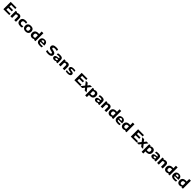

<svg xmlns="http://www.w3.org/2000/svg" viewBox="2281 -7140 13691 13691"><g transform="rotate(45 9127.0 -294.0)"><path d="M78 0V-740H666V-607.5H253V-444.5H613.5V-312H253V-132.5H671V0Z M787 0V-547H928.5L939.5 -493.5H947.5Q1021 -555.5 1132 -555.5Q1196.5 -555.5 1245.8 -531.2Q1295 -507 1323 -454.5Q1351 -402 1351 -317.5V0H1178V-309Q1178 -366 1153.2 -388.5Q1128.5 -411 1083.5 -411Q1050 -411 1016.8 -399Q983.5 -387 960 -362.5V0Z M1784 10.5Q1625.5 10.5 1541.5 -62Q1457.5 -134.5 1457.5 -272Q1457.5 -409.5 1544.5 -482.5Q1631.5 -555.5 1797.5 -555.5Q1880 -555.5 1945 -540V-407.5Q1910.5 -414 1879.8 -417.5Q1849 -421 1814.5 -421Q1720.5 -421 1677.2 -384.2Q1634 -347.5 1634 -272.5Q1634 -124.5 1802 -124.5Q1834.5 -124.5 1867 -129.2Q1899.5 -134 1945 -144.5V-12.5Q1912.5 -2 1871.2 4.2Q1830 10.5 1784 10.5Z M2315.5 10.5Q2224 10.5 2155.5 -22.2Q2087 -55 2049 -118.2Q2011 -181.5 2011 -273.5Q2011 -410.5 2091.8 -483Q2172.5 -555.5 2315.5 -555.5Q2459 -555.5 2539.5 -483.5Q2620 -411.5 2620 -273.5Q2620 -182.5 2582 -119Q2544 -55.5 2475.5 -22.5Q2407 10.5 2315.5 10.5ZM2315.5 -121.5Q2378.5 -121.5 2413.5 -157.2Q2448.5 -193 2448.5 -273Q2448.5 -354 2413.5 -388.8Q2378.5 -423.5 2315.5 -423.5Q2252.5 -423.5 2217.5 -388.8Q2182.5 -354 2182.5 -274Q2182.5 -193.5 2217.5 -157.5Q2252.5 -121.5 2315.5 -121.5Z M2973 9Q2901.5 9 2843 -19Q2784.5 -47 2749.5 -106.8Q2714.5 -166.5 2714.5 -262Q2714.5 -403.5 2800 -480.2Q2885.5 -557 3037.5 -557Q3063.5 -557 3089 -555Q3114.5 -553 3135.5 -550.5V-808H3308.5V0H3164L3155 -57H3146.5Q3115.5 -27 3071.8 -9Q3028 9 2973 9ZM3019.5 -128.5Q3050.5 -128.5 3081.2 -138.5Q3112 -148.5 3135.5 -172V-418.5Q3118 -422 3095.5 -424.5Q3073 -427 3049 -427Q2886 -427 2886 -273.5Q2886 -194.5 2922.5 -161.5Q2959 -128.5 3019.5 -128.5Z M3759.5 10.5Q3586.5 10.5 3503.5 -58Q3420.5 -126.5 3420.5 -272Q3420.5 -405 3494.8 -480.2Q3569 -555.5 3706.5 -555.5Q3838.5 -555.5 3907 -479.2Q3975.5 -403 3975.5 -266.5V-226H3591.5Q3594.5 -186 3613.5 -161Q3632.5 -136 3674 -124.5Q3715.5 -113 3786 -113Q3821 -113 3861.5 -117.5Q3902 -122 3941 -130V-8Q3891.5 2 3846.2 6.2Q3801 10.5 3759.5 10.5ZM3703.5 -450.5Q3649.5 -450.5 3621.2 -419.2Q3593 -388 3591 -320.5H3815Q3813.5 -387 3785.8 -418.8Q3758 -450.5 3703.5 -450.5Z M4590 9.5Q4523 9.5 4463.8 0.5Q4404.5 -8.5 4352.5 -24.5V-163.5Q4388 -151.5 4430.2 -143.5Q4472.5 -135.5 4514.5 -131.2Q4556.5 -127 4591.5 -127Q4675.5 -127 4708.2 -149.5Q4741 -172 4741 -212Q4741 -246.5 4716.5 -264.5Q4692 -282.5 4625 -295L4564 -307Q4441.5 -331 4388.2 -383.8Q4335 -436.5 4335 -522.5Q4335 -630.5 4419.8 -690Q4504.5 -749.5 4675 -749.5Q4733 -749.5 4784.2 -743Q4835.5 -736.5 4876 -725.5V-586Q4836 -598.5 4783.8 -605.8Q4731.5 -613 4679 -613Q4584 -613 4546.8 -590Q4509.5 -567 4509.5 -528.5Q4509.5 -496.5 4530.5 -478.8Q4551.5 -461 4610 -449L4671.5 -437Q4805.5 -411.5 4860.5 -358Q4915.5 -304.5 4915.5 -221Q4915.5 -113 4829 -51.8Q4742.5 9.5 4590 9.5Z M5208 10Q5108 10 5057 -35Q5006 -80 5006 -149.5Q5006 -225.5 5065.8 -268.8Q5125.5 -312 5258.5 -320.5L5368 -329Q5367 -387 5333.8 -409Q5300.5 -431 5223.5 -431Q5188.5 -431 5142.5 -425Q5096.5 -419 5055 -406.5V-529.5Q5101.5 -543 5154.8 -549.2Q5208 -555.5 5253 -555.5Q5351.5 -555.5 5414.5 -533Q5477.5 -510.5 5507.5 -457.2Q5537.5 -404 5537.5 -311.5V0H5394L5382.5 -51.5H5374Q5344.5 -20.5 5301 -5.2Q5257.5 10 5208 10ZM5177.5 -163.5Q5177.5 -136 5198 -119.5Q5218.5 -103 5261.5 -103Q5289 -103 5317 -111.2Q5345 -119.5 5368 -138V-236.5L5274 -229Q5221 -224.5 5199.2 -208Q5177.5 -191.5 5177.5 -163.5Z M5672 0V-547H5813.5L5824.5 -493.5H5832.5Q5906 -555.5 6017 -555.5Q6081.5 -555.5 6130.8 -531.2Q6180 -507 6208 -454.5Q6236 -402 6236 -317.5V0H6063V-309Q6063 -366 6038.2 -388.5Q6013.5 -411 5968.5 -411Q5935 -411 5901.8 -399Q5868.5 -387 5845 -362.5V0Z M6562.5 10.5Q6506.5 10.5 6452.8 4Q6399 -2.5 6354.5 -15V-132.5Q6450.5 -106 6561 -106Q6625 -106 6649.8 -120Q6674.5 -134 6674.5 -159Q6674.5 -177.5 6663.2 -188Q6652 -198.5 6619 -203.5L6511.5 -218.5Q6418 -232 6380 -272.2Q6342 -312.5 6342 -377.5Q6342 -458 6412 -506.8Q6482 -555.5 6635 -555.5Q6680.5 -555.5 6726.8 -550Q6773 -544.5 6807.5 -534.5V-417Q6771.5 -427.5 6726 -433.2Q6680.5 -439 6636.5 -439Q6582.5 -439 6554.5 -431.8Q6526.5 -424.5 6516 -412Q6505.5 -399.5 6505.5 -385Q6505.5 -368.5 6516.5 -357.2Q6527.5 -346 6560.5 -341L6668 -326Q6751 -314.5 6794.8 -279.2Q6838.5 -244 6838.5 -167Q6838.5 -84.5 6768.2 -37Q6698 10.5 6562.5 10.5Z M7236 0V-740H7824V-607.5H7411V-444.5H7771.5V-312H7411V-132.5H7829V0Z M7840 0 8057 -275.5 7844.5 -547H8037L8160 -389.5L8281 -547H8468.5L8257 -278L8475 0H8282.5L8156 -164L8028 0Z M8547.5 220V-547H8692L8701.5 -490H8709.5Q8740.5 -520 8784.2 -537.8Q8828 -555.5 8883 -555.5Q8953.5 -555.5 9012.2 -528Q9071 -500.5 9106 -440.8Q9141 -381 9141 -285Q9141 -143 9055.8 -66.2Q8970.5 10.5 8818.5 10.5Q8792 10.5 8766.8 8.5Q8741.5 6.5 8720.5 4V220ZM8807 -119.5Q8969.5 -119.5 8969.5 -273Q8969.5 -353 8932.8 -385.5Q8896 -418 8836.5 -418Q8805.5 -418 8774.8 -408Q8744 -398 8720.5 -375V-128.5Q8738 -124.5 8760.5 -122Q8783 -119.5 8807 -119.5Z M9426 10Q9326 10 9275 -35Q9224 -80 9224 -149.5Q9224 -225.5 9283.8 -268.8Q9343.5 -312 9476.5 -320.5L9586 -329Q9585 -387 9551.8 -409Q9518.5 -431 9441.5 -431Q9406.5 -431 9360.5 -425Q9314.5 -419 9273 -406.5V-529.5Q9319.5 -543 9372.8 -549.2Q9426 -555.5 9471 -555.5Q9569.5 -555.5 9632.5 -533Q9695.5 -510.5 9725.5 -457.2Q9755.5 -404 9755.5 -311.5V0H9612L9600.5 -51.5H9592Q9562.5 -20.5 9519 -5.2Q9475.5 10 9426 10ZM9395.5 -163.5Q9395.5 -136 9416 -119.5Q9436.5 -103 9479.5 -103Q9507 -103 9535 -111.2Q9563 -119.5 9586 -138V-236.5L9492 -229Q9439 -224.5 9417.2 -208Q9395.5 -191.5 9395.5 -163.5Z M9890 0V-547H10031.5L10042.5 -493.5H10050.5Q10124 -555.5 10235 -555.5Q10299.5 -555.5 10348.8 -531.2Q10398 -507 10426 -454.5Q10454 -402 10454 -317.5V0H10281V-309Q10281 -366 10256.2 -388.5Q10231.5 -411 10186.5 -411Q10153 -411 10119.8 -399Q10086.5 -387 10063 -362.5V0Z M10819 9Q10747.5 9 10689 -19Q10630.5 -47 10595.5 -106.8Q10560.5 -166.5 10560.5 -262Q10560.5 -403.5 10646 -480.2Q10731.5 -557 10883.5 -557Q10909.5 -557 10935 -555Q10960.5 -553 10981.5 -550.5V-808H11154.5V0H11010L11001 -57H10992.5Q10961.5 -27 10917.8 -9Q10874 9 10819 9ZM10865.5 -128.5Q10896.5 -128.5 10927.2 -138.5Q10958 -148.5 10981.5 -172V-418.5Q10964 -422 10941.5 -424.5Q10919 -427 10895 -427Q10732 -427 10732 -273.5Q10732 -194.5 10768.5 -161.5Q10805 -128.5 10865.5 -128.5Z M11605.5 10.5Q11432.5 10.5 11349.5 -58Q11266.5 -126.5 11266.5 -272Q11266.5 -405 11340.8 -480.2Q11415 -555.5 11552.5 -555.5Q11684.5 -555.5 11753 -479.2Q11821.5 -403 11821.5 -266.5V-226H11437.5Q11440.5 -186 11459.5 -161Q11478.5 -136 11520 -124.5Q11561.5 -113 11632 -113Q11667 -113 11707.5 -117.5Q11748 -122 11787 -130V-8Q11737.5 2 11692.2 6.2Q11647 10.5 11605.5 10.5ZM11549.5 -450.5Q11495.5 -450.5 11467.2 -419.2Q11439 -388 11437 -320.5H11661Q11659.5 -387 11631.8 -418.8Q11604 -450.5 11549.5 -450.5Z M12157.5 9Q12086 9 12027.5 -19Q11969 -47 11934 -106.8Q11899 -166.5 11899 -262Q11899 -403.5 11984.5 -480.2Q12070 -557 12222 -557Q12248 -557 12273.5 -555Q12299 -553 12320 -550.5V-808H12493V0H12348.5L12339.5 -57H12331Q12300 -27 12256.2 -9Q12212.5 9 12157.5 9ZM12204 -128.5Q12235 -128.5 12265.8 -138.5Q12296.5 -148.5 12320 -172V-418.5Q12302.5 -422 12280 -424.5Q12257.5 -427 12233.5 -427Q12070.5 -427 12070.5 -273.5Q12070.5 -194.5 12107 -161.5Q12143.5 -128.5 12204 -128.5Z M12927.5 0V-740H13515.5V-607.5H13102.5V-444.5H13463V-312H13102.5V-132.5H13520.5V0Z M13531.5 0 13748.5 -275.5 13536 -547H13728.5L13851.5 -389.5L13972.5 -547H14160L13948.5 -278L14166.5 0H13974L13847.5 -164L13719.5 0Z M14239 220V-547H14383.5L14393 -490H14401Q14432 -520 14475.8 -537.8Q14519.5 -555.5 14574.5 -555.5Q14645 -555.5 14703.8 -528Q14762.5 -500.5 14797.5 -440.8Q14832.5 -381 14832.5 -285Q14832.5 -143 14747.2 -66.2Q14662 10.5 14510 10.5Q14483.5 10.5 14458.2 8.5Q14433 6.5 14412 4V220ZM14498.5 -119.5Q14661 -119.5 14661 -273Q14661 -353 14624.2 -385.5Q14587.5 -418 14528 -418Q14497 -418 14466.2 -408Q14435.5 -398 14412 -375V-128.5Q14429.5 -124.5 14452 -122Q14474.5 -119.5 14498.5 -119.5Z M15117.5 10Q15017.5 10 14966.5 -35Q14915.5 -80 14915.5 -149.5Q14915.5 -225.5 14975.2 -268.8Q15035 -312 15168 -320.5L15277.5 -329Q15276.5 -387 15243.2 -409Q15210 -431 15133 -431Q15098 -431 15052 -425Q15006 -419 14964.5 -406.5V-529.5Q15011 -543 15064.2 -549.2Q15117.5 -555.5 15162.5 -555.5Q15261 -555.5 15324 -533Q15387 -510.5 15417 -457.2Q15447 -404 15447 -311.5V0H15303.5L15292 -51.5H15283.5Q15254 -20.5 15210.5 -5.2Q15167 10 15117.5 10ZM15087 -163.5Q15087 -136 15107.5 -119.5Q15128 -103 15171 -103Q15198.5 -103 15226.5 -111.2Q15254.5 -119.5 15277.5 -138V-236.5L15183.5 -229Q15130.5 -224.5 15108.8 -208Q15087 -191.5 15087 -163.5Z M15581.5 0V-547H15723L15734 -493.5H15742Q15815.5 -555.5 15926.5 -555.5Q15991 -555.5 16040.2 -531.2Q16089.5 -507 16117.5 -454.5Q16145.5 -402 16145.5 -317.5V0H15972.5V-309Q15972.5 -366 15947.8 -388.5Q15923 -411 15878 -411Q15844.5 -411 15811.2 -399Q15778 -387 15754.5 -362.5V0Z M16510.5 9Q16439 9 16380.5 -19Q16322 -47 16287 -106.8Q16252 -166.5 16252 -262Q16252 -403.5 16337.5 -480.2Q16423 -557 16575 -557Q16601 -557 16626.5 -555Q16652 -553 16673 -550.5V-808H16846V0H16701.5L16692.5 -57H16684Q16653 -27 16609.2 -9Q16565.5 9 16510.5 9ZM16557 -128.5Q16588 -128.5 16618.8 -138.5Q16649.5 -148.5 16673 -172V-418.5Q16655.5 -422 16633 -424.5Q16610.5 -427 16586.5 -427Q16423.5 -427 16423.5 -273.5Q16423.5 -194.5 16460 -161.5Q16496.5 -128.5 16557 -128.5Z M17297 10.5Q17124 10.5 17041 -58Q16958 -126.5 16958 -272Q16958 -405 17032.2 -480.2Q17106.5 -555.5 17244 -555.5Q17376 -555.5 17444.5 -479.2Q17513 -403 17513 -266.5V-226H17129Q17132 -186 17151 -161Q17170 -136 17211.5 -124.5Q17253 -113 17323.5 -113Q17358.5 -113 17399 -117.5Q17439.5 -122 17478.5 -130V-8Q17429 2 17383.8 6.2Q17338.5 10.5 17297 10.5ZM17241 -450.5Q17187 -450.5 17158.8 -419.2Q17130.5 -388 17128.5 -320.5H17352.5Q17351 -387 17323.2 -418.8Q17295.5 -450.5 17241 -450.5Z M17849 9Q17777.5 9 17719 -19Q17660.5 -47 17625.5 -106.8Q17590.5 -166.5 17590.5 -262Q17590.5 -403.5 17676 -480.2Q17761.5 -557 17913.5 -557Q17939.5 -557 17965 -555Q17990.5 -553 18011.5 -550.5V-808H18184.5V0H18040L18031 -57H18022.5Q17991.5 -27 17947.8 -9Q17904 9 17849 9ZM17895.5 -128.5Q17926.5 -128.5 17957.2 -138.5Q17988 -148.5 18011.5 -172V-418.5Q17994 -422 17971.5 -424.5Q17949 -427 17925 -427Q17762 -427 17762 -273.5Q17762 -194.5 17798.5 -161.5Q17835 -128.5 17895.5 -128.5Z"/></g></svg>

Font: Encode Sans Expanded Expanded
Style: Bold
Weight: 700
Width: 7
Designer: Multiple Designers
Foundry: Impallari Type
Version: Version 3.000; ttfautohint (v1.8.3) -l 8 -r 50 -G 200 -x 14 